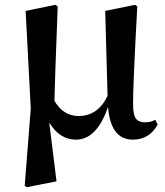

<svg xmlns="http://www.w3.org/2000/svg" viewBox="-20 -567 688 801"><path d="M627.9 -67.4 637.7 -46.9Q602.5 15.6 534.2 15.6Q441.4 15.6 430.7 -121.1Q383.8 15.6 296.9 15.6Q228.5 15.6 185.5 -55.7L215.8 189.5L91.8 213.9L83 208L108.4 -114.3L86.9 -521.5L210.9 -546.9L220.7 -540Q208 -203.1 207 -146.5Q244.1 -83 307.6 -83Q388.7 -83 428.7 -167L418.9 -521.5L543.9 -546.9L552.7 -540Q534.2 -199.2 535.2 -133.8Q535.2 -87.9 546.9 -72.3Q558.6 -56.6 585.9 -56.6Q608.4 -56.6 627.9 -67.4Z"/></svg>

Font: GenYoMin TW TTF Bold
Style: Regular
Weight: 700
Version: Version 1.300